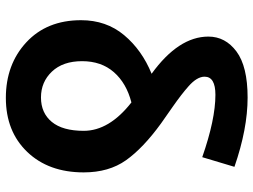

<svg xmlns="http://www.w3.org/2000/svg" viewBox="-125 -727 866 656"><g transform="rotate(90 308.0 -399.0)"><path d="M49 -243Q49 -329 100 -390Q151 -451 232 -484Q105 -576 105 -678Q105 -736 156 -774Q207 -812 313.5 -812Q420 -812 550 -767L517 -657Q388 -702 304 -702Q242 -702 242 -665Q242 -639 275 -610Q302 -586 343.5 -557Q385 -528 402 -516Q486 -455 527.5 -396.5Q569 -338 569 -252Q569 -132 499 -59Q429 14 314.5 14Q200 14 124.5 -56Q49 -126 49 -243ZM427 -252Q427 -339 330 -415Q264 -398 226.5 -355Q189 -312 189 -246.5Q189 -181 224.5 -143.5Q260 -106 313 -106Q366 -106 396.5 -143Q427 -180 427 -252Z"/></g></svg>

Font: Swei Fan Sans CJK TC
Style: Bold
Weight: 700
Version: Version 2.130